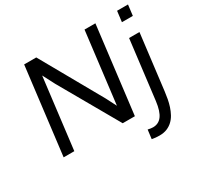

<svg xmlns="http://www.w3.org/2000/svg" viewBox="-188 -933 1402 1362"><g transform="rotate(-30 513.0 -252.5)"><path d="M916.5 -623.5 927.2 -710.9H1016.6L1005.9 -623.5ZM746.1 206.5Q714.4 206.5 684.6 200.7L693.8 127Q718.8 132.8 735.8 132.8Q781.7 132.8 808.6 96.4Q835.4 60.1 845.2 -17.6L904.3 -501H989.3L933.6 -45.9Q930.2 -18.1 924.8 11.5Q919.4 41 910.2 69.1Q900.9 97.2 887.5 122.1Q874 147 854.2 165.8Q834.5 184.6 807.9 195.6Q781.2 206.5 746.1 206.5ZM79.1 0 166 -710.9H265.1L546.9 -210.9L589.4 -127.9L660.6 -710.9H749.5L662.6 0H563L288.1 -481.4L237.3 -579.1L166.5 0Z"/></g></svg>

Font: Ride
Style: Italic
Weight: 400
Version: Version 3.000